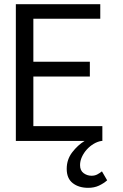

<svg xmlns="http://www.w3.org/2000/svg" viewBox="-20 -676 590 921"><path d="M56 0H386Q353 20 326.5 54.5Q300 89 300 134Q300 180 329 202.5Q358 225 403 225Q432 225 454.5 214.5Q477 204 494 189L469 146Q459 154 447 160.5Q435 167 419 167Q398 167 381 154.5Q364 142 364 116Q364 96 373 76.5Q382 57 396.5 41Q411 25 429.5 14Q448 3 467 0H471V-71H140V-309H411V-380H140V-586H461V-656H56Z"/></svg>

Font: Codetta
Style: Regular
Weight: 400
Italic angle: -11°
Designer: Ulrich Proeller
Foundry: PROSA GmbH
Version: Version 2.00;September 29, 2018;FontCreator 11.5.0.2427 64-b